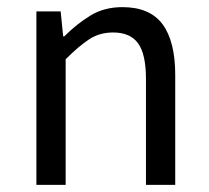

<svg xmlns="http://www.w3.org/2000/svg" viewBox="-20 -518 587 538"><path d="M82 -486H150L157 -416H160Q195 -451 233.5 -474.5Q272 -498 323 -498Q400 -498 435.5 -450Q471 -402 471 -308V0H389V-297Q389 -366 367 -396.5Q345 -427 297 -427Q259 -427 230 -408Q201 -389 164 -352V0H82Z"/></svg>

Font: Myanmar Sanpya
Style: Regular
Weight: 400
Designer: Danh Hong
Foundry: Google Inc.
Version: Version 2.00 November 22, 2015